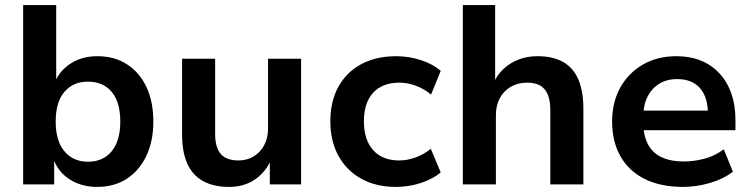

<svg xmlns="http://www.w3.org/2000/svg" viewBox="-20 -725 2954 755"><path d="M362 10Q300 10 253.5 -20Q207 -50 189 -103H193V0H71V-705H201V-399H195Q213 -446 257.5 -475Q302 -504 363 -504Q430 -504 479.5 -472Q529 -440 556 -382.5Q583 -325 583 -247Q583 -170 555.5 -112Q528 -54 478.5 -22Q429 10 362 10ZM326 -89Q385 -89 419 -130Q453 -171 453 -247Q453 -324 419 -364Q385 -404 326 -404Q268 -404 233.5 -364Q199 -324 199 -247Q199 -171 233.5 -130Q268 -89 326 -89Z M881 10Q820 10 778.5 -13Q737 -36 716.5 -81.5Q696 -127 696 -196V-494H826V-197Q826 -164 835.5 -140.5Q845 -117 865.5 -105.5Q886 -94 917 -94Q951 -94 977.5 -110Q1004 -126 1019 -154.5Q1034 -183 1034 -219V-494H1164V0H1041V-103H1049Q1026 -49 983 -19.5Q940 10 881 10Z M1537 10Q1459 10 1401 -22Q1343 -54 1311 -112Q1279 -170 1279 -248Q1279 -327 1311 -384.5Q1343 -442 1401 -473Q1459 -504 1538 -504Q1588 -504 1635.5 -488.5Q1683 -473 1713 -446L1675 -353Q1648 -376 1615 -388Q1582 -400 1551 -400Q1484 -400 1447.5 -360.5Q1411 -321 1411 -248Q1411 -175 1447.5 -134.5Q1484 -94 1550 -94Q1581 -94 1614.5 -106Q1648 -118 1674 -140L1713 -47Q1682 -21 1635 -5.5Q1588 10 1537 10Z M1800 0V-705H1927V-397H1920Q1943 -448 1989 -476Q2035 -504 2094 -504Q2154 -504 2194 -481.5Q2234 -459 2254 -413Q2274 -367 2274 -297V0H2144V-291Q2144 -328 2134.5 -352Q2125 -376 2105 -388Q2085 -400 2053 -400Q2017 -400 1989 -384Q1961 -368 1945.5 -339Q1930 -310 1930 -273V0Z M2666 10Q2578 10 2515.5 -21Q2453 -52 2420 -110Q2387 -168 2387 -247Q2387 -322 2418.5 -379.5Q2450 -437 2507 -470.5Q2564 -504 2640 -504Q2711 -504 2763 -473.5Q2815 -443 2843.5 -386.5Q2872 -330 2872 -252V-213H2491V-290H2780L2764 -274Q2764 -343 2732.5 -378.5Q2701 -414 2643 -414Q2602 -414 2572 -395.5Q2542 -377 2525.5 -343Q2509 -309 2509 -260V-250Q2509 -195 2527 -159.5Q2545 -124 2581 -107Q2617 -90 2669 -90Q2709 -90 2750.5 -101Q2792 -112 2826 -138L2862 -50Q2825 -21 2771.5 -5.5Q2718 10 2666 10Z"/></svg>

Font: Nunito Sans 10pt
Style: Bold
Weight: 700
Designer: Vernon Adams
Foundry: Vernon Adams
Version: Version 3.101;gftools[0.9.27]